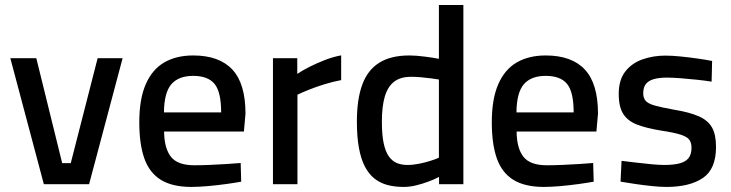

<svg xmlns="http://www.w3.org/2000/svg" viewBox="-20 -731 2902 762"><path d="M154 0 21 -500H124.1L226.8 -83.5H260.8L367.5 -500H466.6L333.6 0Z M737.8 10.9Q663.1 10.5 618.1 -17.5Q573 -45.5 552.9 -102.2Q532.8 -159 532.8 -245.6Q532.8 -338.3 558.6 -397Q584.3 -455.7 632 -483.3Q679.7 -510.9 746.7 -510.9Q850 -510.9 902.2 -454.9Q954.3 -399 954.3 -279.7L948 -209H631.3Q631.9 -142.4 658.5 -108.7Q685 -75.1 751.3 -75.1Q779.8 -75.1 813.8 -76.6Q847.7 -78.1 880.1 -80.1Q912.5 -82.1 935.2 -84.1L937.2 -10Q913.2 -5.5 878.3 -0.7Q843.4 4.1 806.3 7.5Q769.2 10.9 737.8 10.9ZM630.7 -284.9H857.7Q857.7 -366.1 831.5 -398Q805.3 -429.9 746.7 -429.9Q688.7 -429.9 660 -396.6Q631.3 -363.2 630.7 -284.9Z M1063.3 0V-500H1159.8V-437.7Q1178.2 -450.2 1206.7 -464.9Q1235.2 -479.5 1268.7 -492.5Q1302.1 -505.5 1334 -511.3V-413.1Q1300.5 -406.8 1267.4 -396.5Q1234.3 -386.2 1206.5 -375.1Q1178.7 -364.1 1160.5 -355.1V0Z M1582.1 10.9Q1546.8 10.9 1517.7 3.2Q1488.6 -4.5 1466.1 -22.4Q1443.6 -40.2 1428.1 -70.1Q1412.5 -100.1 1404.5 -144Q1396.4 -187.8 1396.4 -248.3Q1396.4 -338 1418.1 -396Q1439.7 -453.9 1485.7 -482.4Q1531.7 -510.9 1604.9 -510.9Q1630.5 -510.9 1665.4 -506.4Q1700.4 -501.9 1721.9 -497.6V-711.2H1819V0H1722.5V-28.8Q1706.8 -20.3 1682.7 -11.2Q1658.5 -2 1632.4 4.5Q1606.4 10.9 1582.1 10.9ZM1596.6 -76.3Q1619.2 -76.3 1642.9 -81.1Q1666.6 -85.8 1687.7 -92.5Q1708.9 -99.1 1721.9 -105.1V-415.4Q1709.5 -417.4 1689.9 -420.1Q1670.3 -422.8 1649.5 -424.5Q1628.7 -426.2 1611.2 -426.2Q1569.1 -426.2 1543.8 -406.5Q1518.6 -386.9 1507.1 -347.5Q1495.6 -308.2 1495.6 -248.3Q1495.6 -196.1 1502.7 -162.5Q1509.9 -128.8 1523.5 -110Q1537.1 -91.2 1555.4 -83.8Q1573.7 -76.3 1596.6 -76.3Z M2136.8 10.9Q2062.1 10.5 2017.1 -17.5Q1972 -45.5 1951.9 -102.2Q1931.8 -159 1931.8 -245.6Q1931.8 -338.3 1957.6 -397Q1983.3 -455.7 2031 -483.3Q2078.7 -510.9 2145.7 -510.9Q2249 -510.9 2301.2 -454.9Q2353.3 -399 2353.3 -279.7L2347 -209H2030.3Q2030.9 -142.4 2057.5 -108.7Q2084 -75.1 2150.3 -75.1Q2178.8 -75.1 2212.8 -76.6Q2246.7 -78.1 2279.1 -80.1Q2311.5 -82.1 2334.2 -84.1L2336.2 -10Q2312.2 -5.5 2277.3 -0.7Q2242.4 4.1 2205.3 7.5Q2168.2 10.9 2136.8 10.9ZM2029.7 -284.9H2256.7Q2256.7 -366.1 2230.5 -398Q2204.3 -429.9 2145.7 -429.9Q2087.7 -429.9 2059 -396.6Q2030.3 -363.2 2029.7 -284.9Z M2624.8 10.9Q2600 10.9 2566.9 7.4Q2533.7 4 2500.7 -0.9Q2467.7 -5.9 2442.8 -10.1L2446.8 -92.7Q2472.4 -89.7 2504.5 -85.7Q2536.7 -81.7 2567.3 -79Q2597.9 -76.3 2615.9 -76.3Q2653.5 -76.3 2677.5 -82.7Q2701.5 -89.1 2713 -103.9Q2724.4 -118.7 2724.4 -144.8Q2724.4 -165.1 2715.2 -177Q2705.9 -189 2679.6 -197.1Q2653.3 -205.3 2602.1 -213Q2546.6 -222 2509.4 -236.1Q2472.2 -250.1 2453.9 -278.3Q2435.6 -306.4 2435.6 -358.1Q2435.6 -414.2 2461.9 -447.6Q2488.2 -481 2530.5 -495.6Q2572.9 -510.3 2620.4 -510.3Q2647.8 -510.3 2681.6 -506.8Q2715.5 -503.4 2749 -498.6Q2782.4 -493.9 2806.2 -489L2804.2 -407Q2779.7 -411 2746.6 -414.5Q2713.4 -418 2681.3 -420.5Q2649.2 -423 2626.7 -423Q2596.6 -423 2575.6 -417.2Q2554.6 -411.4 2543.7 -398.1Q2532.8 -384.7 2532.8 -360.7Q2532.8 -342.2 2542.4 -331Q2552.1 -319.7 2578.7 -312.1Q2605.3 -304.6 2655.4 -295.6Q2716.4 -285.6 2752.9 -269.6Q2789.5 -253.6 2805.6 -225.4Q2821.7 -197.3 2821.7 -147.8Q2821.7 -59.8 2769.3 -24.4Q2716.9 10.9 2624.8 10.9Z"/></svg>

Font: TitilliumWeb ExtraLight
Style: Regular
Weight: 400
Designer: Mohamed Gaber, Accademia di Belle Arti di Urbino and others
Foundry: Kief Type Foundry, Accademia di Belle Arti di Urbino and others
Version: Version 3.000; ttfautohint (v1.8.2)